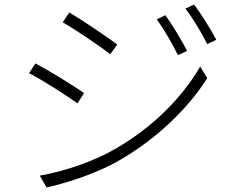

<svg xmlns="http://www.w3.org/2000/svg" viewBox="-20 -801 1040 845"><path d="M708 -734 670 -716C700 -675 741 -605 763 -558L803 -577C779 -626 732 -701 708 -734ZM834 -781 796 -763C828 -722 869 -654 892 -607L932 -626C907 -674 859 -749 834 -781ZM285 -746 256 -703C310 -672 422 -597 465 -562L496 -605C458 -634 340 -714 285 -746ZM155 -28 185 24C280 3 415 -41 515 -101C673 -194 809 -325 892 -457L861 -508C779 -368 652 -241 488 -146C391 -90 264 -47 155 -28ZM136 -522 108 -479C165 -450 276 -379 321 -346L350 -391C312 -419 191 -493 136 -522Z"/></svg>

Font: Noto Sans HK Light
Style: Regular
Weight: 300
Designer: Ryoko NISHIZUKA 西塚涼子 (kana, bopomofo & ideographs); Paul D. Hunt (Latin, Greek & Cyrillic); Sandoll Communications 산돌커뮤니
Foundry: Adobe
Version: Version 2.004;hotconv 1.0.118;makeotfexe 2.5.65603